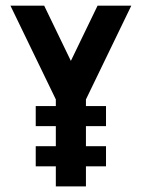

<svg xmlns="http://www.w3.org/2000/svg" viewBox="-20 -663 504 683"><path d="M17.1 -642.9H137.1L232.1 -446.4L327.1 -642.9H447.1L285.7 -309.3V-285.7H357.1V-214.3H285.7V-142.9H357.1V-71.4H285.7V0H178.6V-71.4H107.1V-142.9H178.6V-214.3H107.1V-285.7H178.6V-309.3Z"/></svg>

Font: Aire Exterior
Style: Regular
Weight: 400
Width: 4
Designer: Jayvee Enaguas (HarvettFox96)
Version: 20190503.02